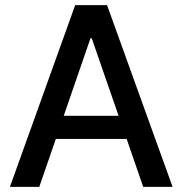

<svg xmlns="http://www.w3.org/2000/svg" viewBox="-20 -727 709 747"><path d="M18.6 0 272.5 -707H396.5L651.4 0H537.1L472.7 -186.5H197.3L132.8 0ZM441.4 -276.4 336.9 -578.1H332L228 -276.4Z"/></svg>

Font: Pretendard JP Medium
Style: Regular
Weight: 500
Designer: Base glyphs from Inter by Rasmus Andersson; Hangeul glyphs from Noto Sans CJK(Source Han Sans) by Jang Soo-young and Kan
Foundry: Kil Hyung-jin
Version: Version 1.309